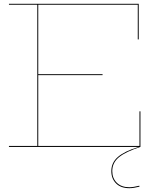

<svg xmlns="http://www.w3.org/2000/svg" viewBox="-20 -772 817 1009"><path d="M570 127Q570 165 594 188.5Q618 212 660 212Q680 212 712 204L713 209Q681 217 660 217Q615 217 590 192Q565 167 565 127Q565 82 600.5 52Q636 22 706 1V0H27V-5H176V-747H27V-752H709V-565H704V-747H181V-382H519V-377H181V-5H713V-187H718V0Q641 25 605.5 54Q570 83 570 127Z"/></svg>

Font: Hepta Slab Hairline
Style: Regular
Weight: 400
Designer: Michael LaGattuta
Foundry: Michael LaGattuta
Version: Version 1.100; ttfautohint (v1.8) -l 8 -r 50 -G 200 -x 14 -D